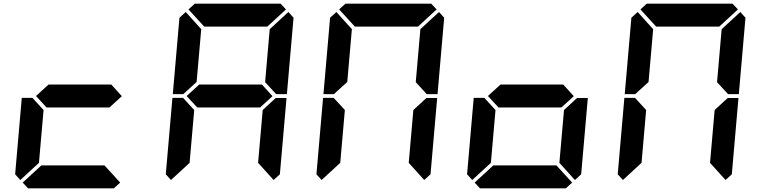

<svg xmlns="http://www.w3.org/2000/svg" viewBox="-20 -1020 4120 1040"><path d="M583 -562 640 -499 573 -438H232L175 -500L243 -562ZM90 -45 62 -76 98 -490H156L160 -485L216 -424L191 -138ZM631 -31 597 0H132L103 -31L204 -124H546Z M1399 -562 1456 -499 1389 -438H1048L991 -500L1059 -562ZM978 -515 973 -510H916L952 -924L986 -955L1070 -862L1045 -576ZM906 -45 878 -76 914 -490H972L976 -485L1032 -424L1007 -138ZM1469 -485 1474 -489H1532L1496 -76L1462 -45L1378 -138L1403 -424ZM1542 -955 1570 -924 1534 -510H1476L1472 -514L1416 -575L1441 -862ZM1001 -969 1035 -1000H1500L1529 -969L1428 -876H1086Z M1794 -515 1789 -510H1732L1768 -924L1802 -955L1886 -862L1861 -576ZM1722 -45 1694 -76 1730 -490H1788L1792 -485L1848 -424L1823 -138ZM2285 -485 2290 -489H2348L2312 -76L2278 -45L2194 -138L2219 -424ZM2358 -955 2386 -924 2350 -510H2292L2288 -514L2232 -575L2257 -862ZM1817 -969 1851 -1000H2316L2345 -969L2244 -876H1902Z M3031 -562 3088 -499 3021 -438H2680L2623 -500L2691 -562ZM2538 -45 2510 -76 2546 -490H2604L2608 -485L2664 -424L2639 -138ZM3079 -31 3045 0H2580L2551 -31L2652 -124H2994ZM3101 -485 3106 -489H3164L3128 -76L3094 -45L3010 -138L3035 -424Z M3426 -515 3421 -510H3364L3400 -924L3434 -955L3518 -862L3493 -576ZM3354 -45 3326 -76 3362 -490H3420L3424 -485L3480 -424L3455 -138ZM3917 -485 3922 -489H3980L3944 -76L3910 -45L3826 -138L3851 -424ZM3990 -955 4018 -924 3982 -510H3924L3920 -514L3864 -575L3889 -862ZM3449 -969 3483 -1000H3948L3977 -969L3876 -876H3534Z"/></svg>

Font: DSEG7 Classic
Style: BoldItalic
Weight: 700
Italic angle: -5°
Designer: Keshikan(Twitter:@keshinomi_88pro)
Version: Version 0.46